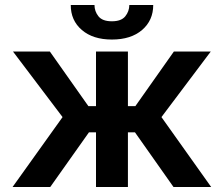

<svg xmlns="http://www.w3.org/2000/svg" viewBox="-20 -753 901 773"><path d="M30.5 0 231.9 -281.6 32.3 -545.5H180.8L335.9 -325.6H366.5V-545.5H495V-325.6H524.9L680 -545.5H828.5L630 -281.6L830.3 0H678.6L523.4 -220.2H495V0H366.5V-220.2H338.1L182.2 0ZM500.7 -733H596.9Q596.9 -670.8 552 -632.3Q507.1 -593.8 430.4 -593.8Q354.4 -593.8 309.5 -632.3Q264.6 -670.8 264.9 -733H360.4Q360.4 -707.4 376.4 -687.3Q392.4 -667.3 430.4 -667.3Q468 -667.3 484.2 -687.1Q500.4 -707 500.7 -733Z"/></svg>

Font: Inter Zeller Semi Bold
Style: Regular
Weight: 600
Designer: Rasmus Andersson; Joe Bland
Foundry: zeller
Version: Version 3.015;git-dec3a8cb1